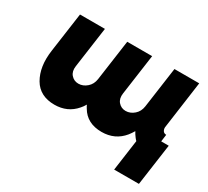

<svg xmlns="http://www.w3.org/2000/svg" viewBox="-131 -711 1173 1081"><g transform="rotate(30 455.0 -170.0)"><path d="M577 -500H415L378 -236Q373 -201 349 -180Q324 -158 294 -158Q265 -158 246 -180Q228 -201 233 -236L270 -500H108L72 -244Q64 -188 71 -142Q78 -96 99 -60Q120 -24 154.5 -6Q189 12 236 12Q321 12 373 -49Q379 -56 384.5 -63.5Q390 -71 395 -80Q397 -75 400 -70Q403 -65 406 -60Q448 12 543 12Q630 12 683 -53Q689 -61 695 -69.5Q701 -78 706 -87Q710 -79 715 -71.5Q720 -64 726 -56Q729 -52 732 -48.5Q735 -45 739 -41L711 160H872L910 -110H861L867 -156Q853 -156 846 -166Q839 -177 840 -190L883 -500H722L685 -236Q680 -201 656 -180Q631 -158 601 -158Q572 -158 553 -180Q535 -201 540 -236Z"/></g></svg>

Font: Unageo
Style: Black-Italic
Weight: 900
Designer: Richard Sepsi
Foundry: Richard Sepsi
Version: Version 2.000